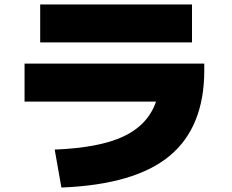

<svg xmlns="http://www.w3.org/2000/svg" viewBox="-20 -780 1040 860"><path d="M160 -590V-760H840V-590ZM679 -325H90V-495H895V-465Q895 -211 740 -82Q585 47 255 60L225 -110Q426 -118 534.5 -169.5Q643 -221 679 -325Z"/></svg>

Font: Mplus 1p Black
Style: Regular
Weight: 900
Version: Version 1.061